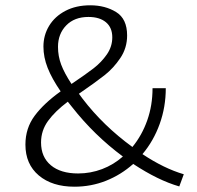

<svg xmlns="http://www.w3.org/2000/svg" viewBox="-20 -700 742 725"><path d="M657 4Q577 -19 483 -81Q437 -40 380.5 -17.5Q324 5 261 5Q177 5 126.5 -37.5Q76 -80 76 -154Q76 -216 111 -263Q146 -310 209 -355Q176 -403 160 -443.5Q144 -484 144 -524Q144 -567 165.5 -602.5Q187 -638 227 -659Q267 -680 321 -680Q377 -680 418.5 -654.5Q460 -629 460 -566Q460 -519 434.5 -481Q409 -443 375.5 -416.5Q342 -390 278 -346L292 -327Q370 -225 480 -145Q516 -189 536 -245.5Q556 -302 556 -367H606Q606 -296 583 -232Q560 -168 518 -118Q599 -64 674 -42ZM250 -383Q305 -420 334 -442.5Q363 -465 383.5 -494.5Q404 -524 404 -559Q404 -596 380 -616Q356 -636 314 -636Q261 -636 230 -604Q199 -572 199 -523Q199 -488 211 -456Q223 -424 250 -383ZM444 -109Q336 -189 252 -296L236 -316Q188 -280 161.5 -243.5Q135 -207 135 -162Q135 -107 172 -76Q209 -45 275 -45Q322 -45 365.5 -61.5Q409 -78 444 -109Z"/></svg>

Font: Ysabeau Infant Semilight
Style: Regular
Weight: 300
Designer: Christian Thalmann (Catharsis Fonts)
Version: Version 0.003